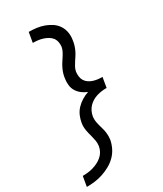

<svg xmlns="http://www.w3.org/2000/svg" viewBox="-240 -919 981 1159"><g transform="rotate(-30 250.0 -340.0)"><path d="M5 153 17 83Q35 83 53 81Q71 79 88.5 74Q106 69 123.5 60.5Q141 52 155.5 39.5Q170 27 179 10.5Q188 -6 191 -24Q194 -44 190.5 -63Q187 -82 182 -101Q175 -124 171 -148.5Q167 -173 171 -198Q175 -222 185 -245Q195 -268 212.5 -286.5Q230 -305 252 -318.5Q274 -332 298 -340Q277 -348 259.5 -361.5Q242 -375 230.5 -393.5Q219 -412 216.5 -435.5Q214 -459 218 -482Q220 -498 224.5 -512.5Q229 -527 236 -542Q243 -557 251.5 -570.5Q260 -584 269 -597.5Q278 -611 285.5 -625.5Q293 -640 296 -656Q298 -673 294.5 -690Q291 -707 281 -719.5Q271 -732 256 -740.5Q241 -749 225 -754Q209 -759 192 -761Q175 -763 157 -763L169 -833Q196 -833 223 -829.5Q250 -826 274.5 -817Q299 -808 320.5 -793.5Q342 -779 356 -757.5Q370 -736 374.5 -709.5Q379 -683 374 -656Q372 -640 367.5 -625Q363 -610 356.5 -595.5Q350 -581 341 -567Q332 -553 323 -539.5Q314 -526 306.5 -512Q299 -498 296 -482Q294 -466 296 -449.5Q298 -433 306 -420Q314 -407 327 -398Q340 -389 355 -384Q370 -379 386 -377Q402 -375 419 -375L416 -358L407 -305Q390 -305 373.5 -303Q357 -301 340 -296Q323 -291 307.5 -282Q292 -273 279.5 -260Q267 -247 259.5 -231Q252 -215 249 -198Q246 -176 250.5 -154Q255 -132 261.5 -111.5Q268 -91 270.5 -69Q273 -47 270 -24Q265 4 252 30.5Q239 57 218 78Q197 99 170.5 113.5Q144 128 116.5 137Q89 146 61 149.5Q33 153 5 153Z"/></g></svg>

Font: Iosevka Slab
Style: Italic
Weight: 400
Italic angle: -9°
Monospace: yes
Designer: Belleve Invis
Foundry: Belleve Invis
Version: Version 11.1.0; ttfautohint (v1.8.3)